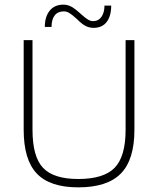

<svg xmlns="http://www.w3.org/2000/svg" viewBox="-20 -800 681 827"><path d="M521 -241V-627H559V-241Q559 -112 500.5 -52.5Q442 7 317 7Q195 7 138.5 -52.5Q82 -112 82 -241V-627H120V-241Q120 -125 165.5 -77Q211 -29 317 -29Q427 -29 474 -77.5Q521 -126 521 -241ZM430 -776H459Q459 -731 439.5 -705.5Q420 -680 383 -680Q366 -680 350 -687.5Q334 -695 309 -720Q288 -739 277 -745Q266 -751 255 -751Q229 -751 215.5 -733.5Q202 -716 202 -684H173Q173 -728 194 -754Q215 -780 253 -780Q270 -780 286 -772Q302 -764 328 -740Q349 -721 360 -715Q371 -709 381 -709Q404 -709 417 -727.5Q430 -746 430 -776Z"/></svg>

Font: Blinker ExtraLight
Style: Regular
Weight: 200
Designer: Juergen Huber
Foundry: supertype
Version: Version 1.017;hotconv 1.0.117;makeotfexe 2.5.65602